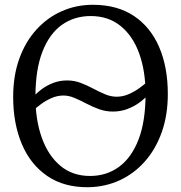

<svg xmlns="http://www.w3.org/2000/svg" viewBox="-20 -771 756 802"><path d="M451.5 -305Q421.5 -305 393.8 -315Q366 -325 340.5 -338.5Q315 -352 291.2 -362Q267.5 -372 245.5 -372Q219 -372 194.8 -361.2Q170.5 -350.5 151.2 -336Q132 -321.5 120 -311L119 -366Q133.5 -383 154.8 -398.8Q176 -414.5 202.8 -424.8Q229.5 -435 260.5 -435Q290 -435 317 -424.8Q344 -414.5 369.2 -401Q394.5 -387.5 419 -377.2Q443.5 -367 467.5 -367Q493.5 -367 518.2 -378Q543 -389 562.8 -403.5Q582.5 -418 594 -428L597 -374Q582.5 -357 560.5 -341.2Q538.5 -325.5 510.8 -315.2Q483 -305 451.5 -305ZM351 11Q248 12.5 177.5 -35.8Q107 -84 71 -169.8Q35 -255.5 35 -366Q35 -454.5 60.5 -525.5Q86 -596.5 131.8 -647Q177.5 -697.5 238 -724.2Q298.5 -751 368 -751Q469 -751 538.8 -704.8Q608.5 -658.5 644.8 -574.5Q681 -490.5 681 -378Q681 -290.5 655.8 -219.2Q630.5 -148 585.5 -97Q540.5 -46 480.5 -18.2Q420.5 9.5 351 11ZM356 -36Q425 -36 477.2 -74.2Q529.5 -112.5 558.8 -188.5Q588 -264.5 588 -378Q588 -474 561.5 -547.5Q535 -621 483.8 -662.5Q432.5 -704 359 -704Q290 -704 238 -666.8Q186 -629.5 157 -554.5Q128 -479.5 128 -366Q128 -270.5 154.5 -196Q181 -121.5 231.8 -78.8Q282.5 -36 356 -36Z"/></svg>

Font: Merriweather Light
Style: Regular
Weight: 300
Designer: Eben Sorkin
Foundry: Eben Sorkin
Version: Version 2.100